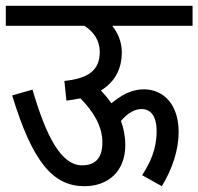

<svg xmlns="http://www.w3.org/2000/svg" viewBox="-20 -642 684 662"><path d="M0 -622V-553H271C303 -533 324 -502 324 -463C324 -398 282 -371 202 -363L209 -295C226 -297 242 -300 257 -303C301 -259 333 -208 333 -151C333 -93 305 -72 263 -72C190 -72 139 -173 92 -333L22 -313C92 -83 163 0 271 0C353 0 412 -51 412 -142C412 -173 406 -201 397 -225C421 -253 445 -266 468 -266C499 -266 520 -243 520 -189C520 -127 497 -79 470 -38L538 0C574 -59 596 -125 596 -187C596 -278 547 -334 476 -334C430 -334 397 -312 364 -286C353 -302 340 -317 328 -330C374 -358 400 -402 400 -462C400 -497 387 -528 367 -553H644V-622Z"/></svg>

Font: Noto Sans Condensed
Style: Italic
Weight: 400
Width: 3
Italic angle: -12°
Designer: Monotype Design Team
Foundry: Monotype Imaging Inc.
Version: Version 2.013